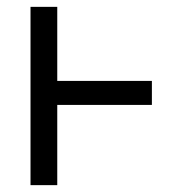

<svg xmlns="http://www.w3.org/2000/svg" viewBox="-20 -540 540 560"><path d="M69 0V-520H147V-304H423V-234H147V0Z"/></svg>

Font: Iosevka Curly Slab
Style: Regular
Weight: 400
Monospace: yes
Designer: Belleve Invis
Foundry: Belleve Invis
Version: Version 22.1.2; ttfautohint (v1.8.4)